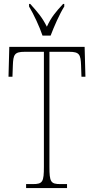

<svg xmlns="http://www.w3.org/2000/svg" viewBox="-20 -951 476 971"><path d="M195 -771H236C253 -816 281 -880 305 -918V-931H299C262 -891 239 -864 217 -816C193 -864 169 -891 133 -931H127V-918C150 -880 180 -816 195 -771ZM112 0H319V-20H286C236 -20 230 -31 230 -108V-689H330C382 -689 388 -675 390 -620L392 -563H412L408 -714H27L23 -563H43L45 -620C47 -675 53 -689 105 -689H202V-108C202 -31 196 -20 146 -20H112Z"/></svg>

Font: Noto Serif ExtraCondensed Thin
Style: Regular
Weight: 100
Width: 2
Designer: Monotype Design Team
Foundry: Monotype Imaging Inc.
Version: Version 2.013